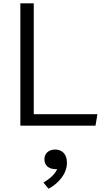

<svg xmlns="http://www.w3.org/2000/svg" viewBox="-20 -750 660 1146"><path d="M101.5 0H550L561.5 -68.5H181.5V-730H101.5ZM239.5 340 270 376.5C326.5 346 379.5 290 379.5 221C379.5 167 347.5 142.5 309 142.5C273.5 142.5 245 163.5 245 201C245 237 271.5 259.5 310.5 259.5C314 259.5 317.5 259.5 321 259C307 293 275.5 317 239.5 340Z"/></svg>

Font: Monaspace Argon Light
Style: Regular
Weight: 300
Designer: Riley Cran & the Lettermatic Team
Foundry: Lettermatic
Version: Version 1.000 (Monaspace Argon)